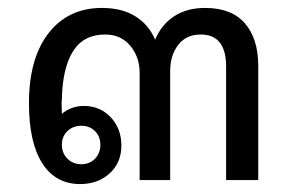

<svg xmlns="http://www.w3.org/2000/svg" viewBox="-20 -454 734 484"><path d="M631 -288V0H550V-286Q550 -367 486 -367Q449 -367 429 -340.5Q409 -314 409 -276V0H332V-271Q332 -310 308.5 -338.5Q285 -367 245 -367Q191 -367 164.5 -325.5Q138 -284 136 -206Q135 -195 135.5 -183.5Q136 -172 136 -167Q146 -176 160.5 -181.5Q175 -187 191 -187Q232 -187 259 -158.5Q286 -130 286 -87Q286 -44 256.5 -17Q227 10 182 10Q120 10 86.5 -42.5Q53 -95 53 -194Q53 -307 102.5 -370.5Q152 -434 237 -434Q287 -434 321 -413Q355 -392 371 -354Q387 -392 419 -413Q451 -434 497 -434Q564 -434 597.5 -395Q631 -356 631 -288ZM136 -89Q136 -68 150 -54Q164 -40 185 -40Q206 -40 219.5 -54Q233 -68 233 -89Q233 -110 219.5 -123.5Q206 -137 185 -137Q164 -137 150 -123.5Q136 -110 136 -89Z"/></svg>

Font: Sarabun
Style: Regular
Weight: 400
Designer: Suppakit Chalermlarp | Katatrad Co.,Ltd.
Foundry: Cadson Demak Co.,Ltd.
Version: Version 1.000; ttfautohint (v1.6)